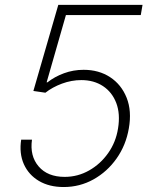

<svg xmlns="http://www.w3.org/2000/svg" viewBox="-20 -747 623 777"><path d="M237.6 9.9Q179.3 9.9 137.6 -14.7Q95.9 -39.4 76.5 -82.7Q57.2 -126.1 65.7 -181.8H109.4Q100.1 -115.8 136.4 -73.5Q172.6 -31.2 241.8 -31.2Q294.7 -31.2 340.6 -57.2Q386.4 -83.1 417.6 -127.3Q448.9 -171.5 457.7 -227.3Q467.3 -286.2 450.5 -330.3Q433.6 -374.3 396.7 -398.6Q359.7 -422.9 309.3 -422.9Q269.5 -422.9 230.8 -408.6Q192.1 -394.2 163.7 -371.8L115.1 -378.9L215.9 -727.3H556.8L549.7 -686.1H246.8L168.7 -413.7H171.9Q201.3 -436.8 239 -450.6Q276.6 -464.5 318.5 -464.5Q380 -464.5 425.6 -434.7Q471.2 -404.8 492.5 -351.4Q513.8 -297.9 501.4 -227.6Q489.7 -159.4 451.9 -105.8Q414.1 -52.2 358.5 -21.1Q302.9 9.9 237.6 9.9Z"/></svg>

Font: Inter Extra Light  BETA
Style: Italic
Weight: 200
Italic angle: 9.39999°
Designer: Rasmus Andersson
Foundry: rsms
Version: Version 3.011;git-f93a4a705